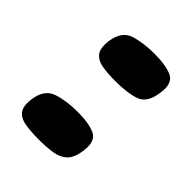

<svg xmlns="http://www.w3.org/2000/svg" viewBox="-124 -443 513 513"><g transform="rotate(45 132.5 -186.5)"><path d="M17 -59Q23 -101 54 -111.5Q85 -122 128 -122Q171 -122 194.5 -111Q218 -100 212 -59Q208 -29 194 -16Q180 -3 158 0.5Q136 4 106 4Q77 4 55.5 0.5Q34 -3 23.5 -16Q13 -29 17 -59ZM53 -315Q59 -357 90 -367Q121 -377 164 -377Q207 -377 230.5 -366Q254 -355 248 -315Q242 -270 214 -260.5Q186 -251 142 -251Q113 -251 91.5 -254.5Q70 -258 59.5 -271.5Q49 -285 53 -315Z"/></g></svg>

Font: Genos Black
Style: Italic
Weight: 900
Italic angle: -8°
Version: Version 1.010